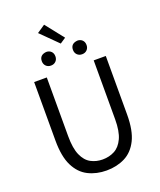

<svg xmlns="http://www.w3.org/2000/svg" viewBox="-191 -1198 1103 1327"><g transform="rotate(-20 360.5 -534.5)"><path d="M360 13Q286 13 226 -17Q166 -47 131.5 -116Q97 -185 97 -303V-733H190V-300Q190 -212 212.5 -161Q235 -110 274 -89Q313 -68 360 -68Q409 -68 448.5 -89Q488 -110 511.5 -161Q535 -212 535 -300V-733H624V-303Q624 -185 589.5 -116Q555 -47 495 -17Q435 13 360 13ZM361 -920 238 -1042 297 -1082 403 -948ZM246 -800Q224 -800 210 -814Q196 -828 196 -850Q196 -895 246 -900Q268 -900 282 -886.5Q296 -873 296 -850Q296 -828 282 -814Q268 -800 246 -800ZM475 -800Q453 -800 439 -814Q425 -828 425 -850Q425 -895 475 -900Q497 -900 511 -886.5Q525 -873 525 -850Q525 -828 511 -814Q497 -800 475 -800Z"/></g></svg>

Font: Source Han Sans & Saira Hybrid
Style: Regular
Weight: 400
Designer: Ryoko NISHIZUKA 西塚涼子 (kana & ideographs); Paul D. Hunt (Latin, Greek & Cyrillic); Wenlong ZHANG 张文龙 (bopomofo); Sandoll 
Foundry: Adobe Systems Incorporated
Version: Version 1.00;August 2, 2021;FontCreator 13.0.0.2675 64-bit